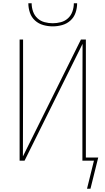

<svg xmlns="http://www.w3.org/2000/svg" viewBox="-20 -975 640 1165"><path d="M300 -815Q271 -815 242.5 -823Q214 -831 192.5 -850.5Q171 -870 161.5 -898Q152 -926 152 -955H172Q172 -930 180.5 -905.5Q189 -881 207.5 -864Q226 -847 250.5 -840.5Q275 -834 300 -834Q325 -834 349.5 -840.5Q374 -847 392.5 -864Q411 -881 419.5 -905.5Q428 -930 428 -955H448Q448 -926 438.5 -898Q429 -870 407.5 -850.5Q386 -831 357.5 -823Q329 -815 300 -815ZM529 170H508L550 0H480V-294Q480 -398 480.5 -501.5Q481 -605 481 -709L129 0H99V-735H120V-441Q120 -337 119.5 -233.5Q119 -130 119 -26L471 -735H501V-19H576Z"/></svg>

Font: Iosevka Thin Extended
Style: Regular
Weight: 100
Width: 7
Monospace: yes
Designer: Belleve Invis
Foundry: Belleve Invis
Version: Version 32.5.0; ttfautohint (v1.8.4)